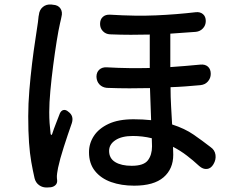

<svg xmlns="http://www.w3.org/2000/svg" viewBox="-20 -790 1040 850"><path d="M214 -769Q237 -768 247.5 -752.5Q258 -737 252 -715Q251 -710 249.5 -703Q248 -696 246 -688Q239 -658 231 -608Q223 -558 215.5 -500.5Q208 -443 203 -388.5Q198 -334 198 -294Q198 -267 199.5 -245.5Q201 -224 204 -198Q205 -193 207 -192.5Q209 -192 211 -197Q218 -219 228 -244Q238 -269 245 -288Q251 -301 261.5 -303Q272 -305 283 -295Q308 -277 298 -245Q280 -194 262.5 -139.5Q245 -85 237 -47Q235 -37 233 -23.5Q231 -10 232 -1L233 8Q234 21 226 29Q218 37 205 39L189 40Q169 41 153.5 30Q138 19 133 -1Q125 -36 118.5 -73Q112 -110 108.5 -158.5Q105 -207 105 -275Q105 -331 110 -391Q115 -451 122 -509Q129 -567 136.5 -614.5Q144 -662 148 -692Q149 -699 150 -710Q151 -721 152 -723Q154 -746 169.5 -759Q185 -772 208 -770ZM652 -178Q611 -188 568 -188Q519 -188 491 -169.5Q463 -151 463 -122Q463 -89 490 -72.5Q517 -56 563 -56Q616 -56 634.5 -80Q653 -104 653 -142ZM423 -684Q423 -704 435 -715Q447 -726 467 -725Q582 -718 671.5 -722Q761 -726 847 -736Q866 -738 878.5 -727.5Q891 -717 891 -697Q891 -678 878.5 -664.5Q866 -651 847 -649L734 -641V-493Q767 -495 800 -498Q833 -501 867 -504Q888 -506 900.5 -495Q913 -484 913 -463Q913 -444 900.5 -429.5Q888 -415 867 -413Q834 -410 801 -407.5Q768 -405 735 -404Q735 -360 737.5 -318.5Q740 -277 742 -239Q798 -221 837 -194Q876 -167 912 -139Q931 -126 934 -104.5Q937 -83 925 -63Q914 -44 896.5 -42Q879 -40 862 -55Q834 -81 805.5 -102.5Q777 -124 746 -140L747 -105Q747 -42 704 -5Q661 32 574 32Q517 32 472 16Q427 0 400.5 -33Q374 -66 374 -116Q374 -155 395.5 -188Q417 -221 460.5 -241.5Q504 -262 571 -262Q612 -262 649 -258L644 -400Q600 -399 553 -399Q506 -399 453 -401Q433 -403 420.5 -416Q408 -429 407 -450Q407 -470 419.5 -481.5Q432 -493 452 -492Q505 -489 552.5 -488.5Q600 -488 643 -489V-637Q603 -636 559.5 -636Q516 -636 467 -638Q448 -639 435.5 -652Q423 -665 423 -684Z"/></svg>

Font: Chiron GoRound TC M
Style: Regular
Weight: 500
Designer: Ryoko NISHIZUKA 西塚涼子 (kana, bopomofo & ideographs); Paul D. Hunt (Latin, Greek & Cyrillic); Sandoll Communications 산돌커뮤니
Foundry: Adobe
Version: Version 1.000;hotconv 1.1.1;makeotfexe 2.6.0